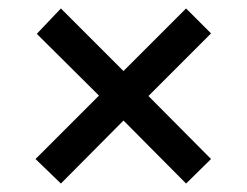

<svg xmlns="http://www.w3.org/2000/svg" viewBox="-20 -575 584 454"><path d="M124 -141 64 -199 214 -349 67 -495 124 -555 272 -407 420 -555 479 -496 331 -348 479 -199 420 -141 272 -290Z"/></svg>

Font: MuseoModerno Thin
Style: Regular
Weight: 400
Version: Version 1.003